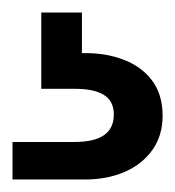

<svg xmlns="http://www.w3.org/2000/svg" viewBox="-20 -27 280 307"><path d="M0 260V200H99Q131 200 146.5 189Q162 178 162 156Q162 135 146.5 125Q131 115 99 115H46V-7H111V58Q147 57 176.5 68Q206 79 223 101.5Q240 124 240 158Q240 190 223.5 213Q207 236 179 248Q151 260 116 260Z"/></svg>

Font: DM Sans 9pt Medium
Style: Regular
Weight: 500
Version: Version 4.004;gftools[0.9.30]